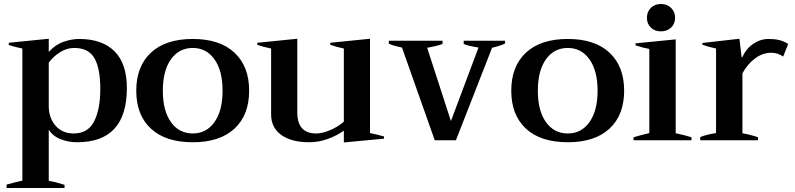

<svg xmlns="http://www.w3.org/2000/svg" viewBox="-20 -702 3979 961"><path d="M13 222Q48 212 92 202V-459Q49 -468 24 -477V-488L224 -508V-442Q257 -479 298.5 -493Q340 -507 376 -507Q491 -507 553 -445.5Q615 -384 615 -261Q615 10 366 10Q323 10 284 -5Q245 -20 224 -53V203Q255 208 303 223V239H13ZM482 -256Q482 -360 452.5 -411Q423 -462 352 -462Q315 -462 281 -441Q247 -420 224 -388V-170Q224 -113 257.5 -73.5Q291 -34 349 -34Q420 -34 451 -94.5Q482 -155 482 -256Z M662 -248Q662 -370 735.5 -438.5Q809 -507 945 -507Q1080 -507 1153.5 -438.5Q1227 -370 1227 -248Q1227 -126 1153.5 -58Q1080 10 945 10Q809 10 735.5 -58Q662 -126 662 -248ZM1094 -248Q1094 -348 1053.5 -405Q1013 -462 945 -462Q876 -462 835.5 -405Q795 -348 795 -248Q795 -148 835.5 -91Q876 -34 945 -34Q1013 -34 1053.5 -91Q1094 -148 1094 -248Z M1902 -19V-8L1701 11V-48Q1666 -23 1620.5 -6.5Q1575 10 1527 10Q1439 10 1388 -26.5Q1337 -63 1337 -129V-459Q1293 -468 1268 -478V-488L1468 -508V-139Q1468 -34 1563 -34Q1592 -34 1631 -50Q1670 -66 1701 -93V-459Q1659 -468 1633 -478V-488L1832 -508V-36Q1859 -31 1902 -19Z M1992 -464Q1952 -472 1926 -483V-498H2195V-482Q2166 -471 2118 -463L2237 -96L2375 -464Q2323 -472 2301 -482V-498H2508V-484Q2482 -472 2443 -463L2262 0H2156Z M2539 -248Q2539 -370 2612.5 -438.5Q2686 -507 2822 -507Q2957 -507 3030.5 -438.5Q3104 -370 3104 -248Q3104 -126 3030.5 -58Q2957 10 2822 10Q2686 10 2612.5 -58Q2539 -126 2539 -248ZM2971 -248Q2971 -348 2930.5 -405Q2890 -462 2822 -462Q2753 -462 2712.5 -405Q2672 -348 2672 -248Q2672 -148 2712.5 -91Q2753 -34 2822 -34Q2890 -34 2930.5 -91Q2971 -148 2971 -248Z M3218 -613Q3218 -643 3237.5 -662.5Q3257 -682 3288 -682Q3319 -682 3339 -662.5Q3359 -643 3359 -613Q3359 -583 3339 -564Q3319 -545 3288 -545Q3257 -545 3237.5 -564Q3218 -583 3218 -613ZM3151 -15Q3169 -21 3230 -36V-457Q3200 -462 3161 -475V-485L3362 -505V-35Q3406 -26 3441 -15V0H3151Z M3485 -16Q3513 -28 3564 -36V-459Q3520 -469 3496 -478V-487L3681 -508L3692 -416H3696Q3714 -458 3750 -482.5Q3786 -507 3827 -507Q3857 -507 3880 -501.5Q3903 -496 3925 -482L3900 -419Q3872 -438 3841 -438Q3797 -438 3759 -409.5Q3721 -381 3696 -335V-35Q3737 -28 3774 -15V0H3485Z"/></svg>

Font: Trirong SemiBold
Style: Regular
Weight: 600
Designer: Katatrad Team
Foundry: CadsonDemak
Version: Version 1.000